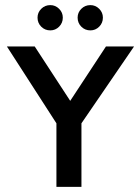

<svg xmlns="http://www.w3.org/2000/svg" viewBox="-20 -732 549 752"><path d="M7 0ZM201 -249V0H299V-249L505 -550H395L255 -337L116 -550H7ZM127 -663Q127 -683 141.5 -697.5Q156 -712 177 -712Q197 -712 211.5 -697.5Q226 -683 226 -663Q226 -642 211.5 -627.5Q197 -613 177 -613Q156 -613 141.5 -627.5Q127 -642 127 -663ZM284 -663Q284 -683 298.5 -697.5Q313 -712 334 -712Q354 -712 368.5 -697.5Q383 -683 383 -663Q383 -642 368.5 -627.5Q354 -613 334 -613Q313 -613 298.5 -627.5Q284 -642 284 -663Z"/></svg>

Font: Cambay Devanagari
Style: Regular
Weight: 700
Designer: Pooja Saxena
Foundry: Pooja Saxena
Version: Version 1.095;PS 001.095;hotconv 1.0.70;makeotf.lib2.5.58329